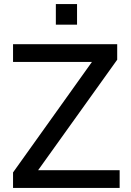

<svg xmlns="http://www.w3.org/2000/svg" viewBox="-20 -922 641 942"><path d="M44 0V-76L456 -653V-618H44V-705H555V-629L142 -52V-87H567V0ZM254 -801V-902H358V-801Z"/></svg>

Font: Mulish ExtraLight SemiBold
Style: Regular
Weight: 600
Version: Version 3.603